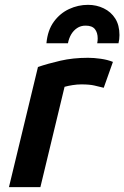

<svg xmlns="http://www.w3.org/2000/svg" viewBox="-20 -774 514 794"><path d="M17 0 137 -497Q178 -511 230 -523Q282 -535 344 -535Q368 -535 396.5 -531Q425 -527 447 -518L409 -411Q389 -416 369.5 -420.5Q350 -425 316 -425Q299 -425 280 -422Q261 -419 247 -415L147 0ZM172 -595Q177 -649 202.5 -684Q228 -719 265.5 -736.5Q303 -754 344 -754Q379 -754 409 -739.5Q439 -725 456.5 -697.5Q474 -670 474 -629Q474 -620 473 -611.5Q472 -603 470 -595H382Q383 -600 383.5 -605Q384 -610 384 -615Q384 -639 372.5 -653.5Q361 -668 334 -668Q314 -668 299 -658Q284 -648 274.5 -632Q265 -616 261 -595Z"/></svg>

Font: Ubuntu Sans
Style: Bold Italic
Weight: 700
Italic angle: -13.5°
Designer: Dalton Maag Ltd
Foundry: Dalton Maag Ltd
Version: Version 1.006